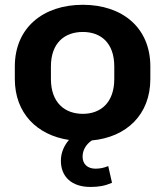

<svg xmlns="http://www.w3.org/2000/svg" viewBox="-20 -569 679 790"><path d="M352.1 200.2C386.7 200.2 411.1 195.8 440.9 183.1L425.3 114.3C406.7 122.1 390.6 125 372.6 125C341.3 125 319.8 106.9 319.8 75.7C319.8 49.8 333 25.4 357.9 8.8C500.5 -4.4 598.6 -97.2 598.6 -244.1V-295.4C598.6 -455.6 482.9 -549.3 320.8 -549.3C158.2 -549.3 41 -455.6 41 -295.4V-244.1C41 -104 131.3 -13.2 263.7 6.8C242.7 31.2 230.5 60.5 230.5 92.3C230.5 159.2 275.9 200.2 352.1 200.2ZM320.8 -100.6C246.6 -100.6 189.5 -146.5 189.5 -244.1V-295.4C189.5 -393.1 246.6 -437.5 320.8 -437.5C394.5 -437.5 450.2 -393.1 450.2 -295.4V-244.1C450.2 -147 394.5 -100.6 320.8 -100.6Z"/></svg>

Font: Winston
Style: Bold
Weight: 700
Designer: Vernon Adams, Kim Jin-seong, David Berlow, Cristiano Sobral
Foundry: The Winston Project Authors
Version: Version 3.004